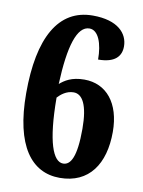

<svg xmlns="http://www.w3.org/2000/svg" viewBox="-83 -782 636 851"><g transform="rotate(10 234.5 -357.0)"><path d="M245 10C377 10 442 -87 442 -231C442 -361 377 -438 278 -438C220 -438 190 -417 169 -399C176 -571 205 -665 261 -665C301 -665 322 -608 322 -536C398 -536 425 -569 425 -613C425 -671 379 -724 266 -724C111 -724 34 -584 34 -334C34 -97 118 10 245 10ZM249 -55C204 -55 171 -138 170 -338C184 -353 208 -374 241 -374C280 -374 307 -330 307 -221C307 -95 283 -55 249 -55Z"/></g></svg>

Font: Noto Serif Sinhala ExtraCondensed ExtraBold
Style: Regular
Weight: 800
Width: 2
Designer: Jelle Bosma - Monotype Design Team
Foundry: Monotype Imaging Inc.
Version: Version 2.007